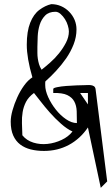

<svg xmlns="http://www.w3.org/2000/svg" viewBox="-20 -735 542 935"><path d="M408.2 -114.3Q370.1 -58.6 315.4 -29.3Q260.7 0 194.3 0Q159.2 0 129.9 -7.3Q100.6 -14.6 78.6 -31.2Q56.6 -47.9 44.4 -75.2Q32.2 -102.5 32.2 -142.6Q32.2 -167 41 -198.2Q49.8 -229.5 64 -260.7Q78.1 -292 97.2 -318.4Q116.2 -344.7 137.7 -358.4Q110.4 -452.1 110.4 -517.1Q110.4 -582 127 -624Q143.6 -666 171.9 -687Q200.2 -708 229.5 -714.8Q254.9 -714.8 277.3 -705.1Q299.8 -695.3 316.9 -677.7Q334 -660.2 343.3 -638.2Q352.5 -616.2 352.5 -591.8Q352.5 -554.7 338.4 -518.6Q324.2 -482.4 301.8 -450.2Q279.3 -418 252.9 -389.6Q226.6 -361.3 201.2 -338.9Q200.2 -336.9 200.2 -329.6Q200.2 -322.3 200.2 -320.3Q200.2 -293.9 214.8 -261.7Q229.5 -229.5 252 -201.2Q274.4 -172.9 301.8 -154.3Q329.1 -135.7 354.5 -135.7Q354.5 -166 353.5 -193.4Q352.5 -220.7 341.8 -240.7Q331.1 -260.7 307.6 -272Q284.2 -283.2 239.3 -282.2V-301.8Q239.3 -306.6 258.3 -310.5Q277.3 -314.5 303.2 -316.4Q329.1 -318.4 354 -319.3Q378.9 -320.3 392.6 -320.3Q396.5 -320.3 405.3 -320.8Q414.1 -321.3 422.4 -320.3Q430.7 -319.3 437 -315.4Q443.4 -311.5 445.3 -301.8L502 148.4L470.7 179.7ZM88.9 -76.2Q109.4 -50.8 142.6 -40.5Q175.8 -30.3 211.4 -34.2Q247.1 -38.1 280.3 -53.7Q313.5 -69.3 333 -94.7Q306.6 -106.4 277.3 -132.3Q248 -158.2 222.2 -187.5Q196.3 -216.8 175.8 -243.7Q155.3 -270.5 145.5 -282.2Q119.1 -262.7 106.9 -239.3Q94.7 -215.8 90.3 -189.5Q85.9 -163.1 86.9 -134.8Q87.9 -106.4 88.9 -76.2ZM408.2 -226.6V-282.2H370.1ZM162.1 -506.8Q162.1 -491.2 162.1 -477.1Q162.1 -462.9 164.1 -449.7Q166 -436.5 169.9 -422.9Q173.8 -409.2 182.6 -395.5Q200.2 -409.2 223.6 -429.7Q247.1 -450.2 267.1 -475.1Q287.1 -500 301.3 -527.3Q315.4 -554.7 315.4 -582Q315.4 -593.8 310.5 -610.4Q305.7 -627 296.4 -641.6Q287.1 -656.2 274.9 -667Q262.7 -677.7 250 -677.7Q217.8 -677.7 199.7 -659.2Q181.6 -640.6 173.3 -614.3Q165 -587.9 163.6 -558.1Q162.1 -528.3 162.1 -506.8Z"/></svg>

Font: Annie Use Your Telescope
Style: Regular
Weight: 400
Designer: Kimberly Geswein
Foundry: Kimberly Geswein
Version: Version 1.002 2001